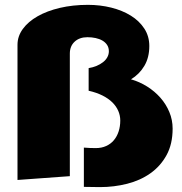

<svg xmlns="http://www.w3.org/2000/svg" viewBox="-20 -723 747 788"><path d="M338.9 -570.3Q306.2 -570.3 286.4 -552Q266.6 -533.7 266.6 -502.9V0L51.8 15.6V-539.1Q51.8 -574.2 73.7 -604.2Q95.7 -634.3 134.3 -656.2Q172.9 -678.2 225.8 -690.7Q278.8 -703.1 340.8 -703.1Q391.1 -703.1 436.8 -691.7Q482.4 -680.2 517.1 -658.7Q551.8 -637.2 572.3 -605.7Q592.8 -574.2 592.8 -534.2Q592.8 -486.8 572.3 -452.4Q551.8 -418 517.6 -397.5Q553.2 -387.2 584.2 -367.7Q615.2 -348.1 638.4 -321.8Q661.6 -295.4 675 -263.2Q688.5 -231 688.5 -195.3Q688.5 -131.8 663.6 -86.4Q638.7 -41 597.2 -11.7Q555.7 17.6 502 31.2Q448.2 44.9 390.6 44.9Q385.3 44.9 376.2 44.7Q367.2 44.4 357.2 44.4Q347.2 44.4 338.1 44.2Q329.1 43.9 324.2 43.9V-117.2Q336.9 -116.2 348.9 -115.7Q360.8 -115.2 373 -115.2Q397 -115.2 415.8 -123.8Q434.6 -132.3 447.3 -147.5Q460 -162.6 466.8 -183.3Q473.6 -204.1 473.6 -228.5Q473.6 -249 465.3 -268.1Q457 -287.1 440.9 -303Q424.8 -318.8 400.4 -331.1Q376 -343.3 343.8 -350.6V-443.4Q361.3 -446.3 376.5 -452.6Q391.6 -459 402.8 -467.8Q414.1 -476.6 420.4 -488Q426.8 -499.5 426.8 -512.7Q426.8 -527.3 419.7 -538.3Q412.6 -549.3 400.4 -556.4Q388.2 -563.5 372.3 -566.9Q356.4 -570.3 338.9 -570.3Z"/></svg>

Font: Paytone One
Style: Regular
Weight: 400
Designer: vernon adams
Foundry: vernon adams
Version: 1.000